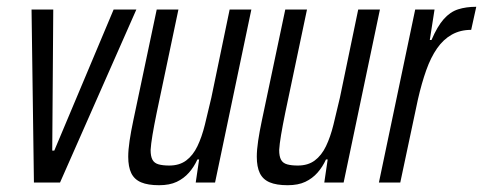

<svg xmlns="http://www.w3.org/2000/svg" viewBox="-20 -538 1424 566"><path d="M80 0 73 -510H137L134 -94H140L315 -510H382L157 0Z M449 8Q416 8 396 -0.5Q376 -9 367 -27.5Q358 -46 358 -76Q358 -96 362 -123Q366 -150 373 -183L442 -510H506L442 -206Q434 -167 429.5 -140Q425 -113 424 -96Q424 -77 429.5 -67Q435 -57 447.5 -53.5Q460 -50 479 -50Q509 -50 529 -65Q549 -80 562 -107Q575 -134 584 -170.5Q593 -207 603 -250L657 -510H721L614 0H557L567 -68H562Q552 -46 537 -29Q522 -12 501 -2Q480 8 449 8Z M828 8Q795 8 775 -0.5Q755 -9 746 -27.5Q737 -46 737 -76Q737 -96 741 -123Q745 -150 752 -183L821 -510H885L821 -206Q813 -167 808.5 -140Q804 -113 803 -96Q803 -77 808.5 -67Q814 -57 826.5 -53.5Q839 -50 858 -50Q888 -50 908 -65Q928 -80 941 -107Q954 -134 963 -170.5Q972 -207 982 -250L1036 -510H1100L993 0H936L946 -68H941Q931 -46 916 -29Q901 -12 880 -2Q859 8 828 8Z M1097 0 1204 -510H1261L1247 -420H1252Q1269 -460 1288 -481.5Q1307 -503 1330.5 -510.5Q1354 -518 1384 -518L1369 -450Q1337 -450 1312 -436Q1287 -422 1268.5 -395.5Q1250 -369 1236.5 -331Q1223 -293 1212 -245L1160 0Z"/></svg>

Font: Saira ExtraCondensed
Style: Italic
Weight: 400
Width: 2
Italic angle: -12°
Designer: Hector Gatti with collaboration of the Omnibus-Type team
Foundry: Omnibus-Type
Version: Version 1.101